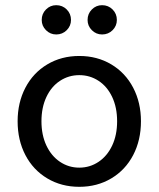

<svg xmlns="http://www.w3.org/2000/svg" viewBox="-20 -712 612 741"><path d="M48 -244Q48 -316 78 -373.5Q108 -431 162.5 -463.5Q217 -496 286 -496Q355 -496 409.5 -463.5Q464 -431 494 -373.5Q524 -316 524 -244Q524 -171 494 -113.5Q464 -56 409.5 -23.5Q355 9 286 9Q217 9 162.5 -23.5Q108 -56 78 -113.5Q48 -171 48 -244ZM432 -244Q432 -297 413 -337.5Q394 -378 360.5 -400Q327 -422 286 -422Q245 -422 211.5 -400Q178 -378 159 -337.5Q140 -297 140 -244Q140 -191 159 -150.5Q178 -110 211.5 -87.5Q245 -65 286 -65Q327 -65 360.5 -87.5Q394 -110 413 -150.5Q432 -191 432 -244ZM141 -635Q141 -659 157.5 -675.5Q174 -692 197 -692Q221 -692 237.5 -675.5Q254 -659 254 -635Q254 -612 237.5 -595.5Q221 -579 197 -579Q174 -579 157.5 -595.5Q141 -612 141 -635ZM318 -635Q318 -659 334.5 -675.5Q351 -692 374 -692Q398 -692 414.5 -675.5Q431 -659 431 -635Q431 -612 414.5 -595.5Q398 -579 374 -579Q351 -579 334.5 -595.5Q318 -612 318 -635Z"/></svg>

Font: SN Pro
Style: Regular
Weight: 400
Designer: Tobias Whetton
Foundry: Supernotes
Version: Version 1.003